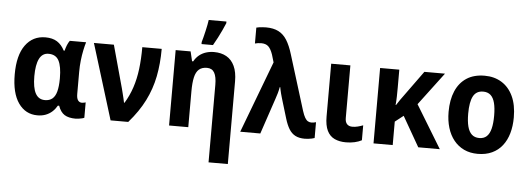

<svg xmlns="http://www.w3.org/2000/svg" viewBox="-59 -965 3816 1386"><g transform="rotate(5 1848.5 -272.0)"><path d="M273.4 -104.5Q306.6 -104.5 327.4 -121.8Q348.1 -139.2 357.7 -174.8Q367.2 -210.4 367.7 -265.6V-272Q367.7 -356.4 345.9 -398.2Q324.2 -439.9 271 -439.9Q226.1 -439.9 204.3 -396.2Q182.6 -352.5 182.6 -270Q182.6 -187 204.8 -145.8Q227.1 -104.5 273.4 -104.5ZM229 9.8Q142.6 9.8 91.6 -62.7Q40.5 -135.3 40.5 -271Q40.5 -409.7 93.8 -482.9Q147 -556.2 238.8 -556.2Q290 -556.2 323.2 -535.2Q356.4 -514.2 377.9 -472.2H384.3Q389.2 -492.7 397.2 -512.7Q405.3 -532.7 415.5 -546.4H533.7Q525.9 -521.5 518.6 -486.3Q511.2 -451.2 506.8 -410.9Q502.4 -370.6 502.4 -329.6V-169.4Q502.4 -137.2 512.9 -123Q523.4 -108.9 540 -108.9Q547.9 -108.9 555.9 -110.4Q564 -111.8 568.4 -113.8V-2.4Q564 0.5 552.7 3.2Q541.5 5.9 528.8 7.8Q516.1 9.8 506.8 9.8Q455.1 9.8 425.5 -8.8Q396 -27.3 379.9 -72.8H370.6Q356.4 -47.9 336.2 -29.3Q315.9 -10.7 289.3 -0.5Q262.7 9.8 229 9.8Z M590.3 -546.4H734.9L820.3 -235.8Q824.2 -219.7 828.9 -201.7Q833.5 -183.6 837.6 -166.3Q841.8 -148.9 844.2 -135.7H848.1Q881.8 -190.9 902.3 -252.9Q922.9 -314.9 931.9 -387.7Q940.9 -460.4 940.9 -546.4H1081.5Q1081.5 -439 1063.2 -346.2Q1044.9 -253.4 1002.4 -168.7Q960 -84 886.7 0H758.8Z M1460.4 -556.6Q1512.7 -556.6 1550.5 -535.2Q1588.4 -513.7 1608.9 -469.7Q1629.4 -425.8 1629.4 -358.9V240.2H1489.7V-321.8Q1489.7 -379.9 1473.1 -409.2Q1456.5 -438.5 1419.4 -438.5Q1382.8 -438.5 1361.3 -419.7Q1339.8 -400.9 1330.8 -361.3Q1321.8 -321.8 1321.8 -260.3V0H1182.6V-546.4H1291L1307.6 -476.6H1315.9Q1331.1 -503.9 1352.8 -521.5Q1374.5 -539.1 1402.1 -547.9Q1429.7 -556.6 1460.4 -556.6ZM1364.7 -606V-620.6Q1369.1 -634.8 1374.5 -656.2Q1379.9 -677.7 1385.5 -701.7Q1391.1 -725.6 1395.3 -747.3Q1399.4 -769 1401.4 -783.7H1529.8V-771.5Q1519.5 -746.6 1506.6 -719Q1493.7 -691.4 1479 -662.8Q1464.4 -634.3 1447.8 -606Z M1698.2 0 1894.5 -519.5 1877.9 -575.2Q1864.3 -614.7 1845.9 -632.3Q1827.6 -649.9 1792.5 -649.9Q1780.3 -649.9 1769 -647.9Q1757.8 -646 1748.5 -643.6V-758.8Q1757.8 -761.7 1769.5 -763.2Q1781.2 -764.6 1794.4 -765.6Q1807.6 -766.6 1818.8 -766.6Q1872.6 -766.6 1908.9 -748Q1945.3 -729.5 1970 -690.2Q1994.6 -650.9 2013.2 -589.4L2137.2 -189Q2147.5 -157.2 2157.5 -140.4Q2167.5 -123.5 2179 -117.2Q2190.4 -110.8 2204.1 -110.8Q2212.4 -110.8 2220.9 -112.3Q2229.5 -113.8 2237.3 -116.2V-1.5Q2229.5 1.5 2217 4.2Q2204.6 6.8 2191.2 8.3Q2177.7 9.8 2166 9.8Q2125 9.8 2097.7 -4.6Q2070.3 -19 2052.2 -48.6Q2034.2 -78.1 2020.5 -123.5L1982.4 -249.5Q1978.5 -262.2 1974.9 -274.9Q1971.2 -287.6 1968 -299.8Q1964.8 -312 1962.4 -323.5Q1960 -335 1958 -345.7H1954.6Q1950.7 -323.7 1944.3 -301Q1938 -278.3 1931.2 -259.8L1843.8 0Z M2448.7 -546.4V-165Q2448.7 -135.3 2462.6 -120.8Q2476.6 -106.4 2501 -106.4Q2521 -106.4 2540.3 -111.3Q2559.6 -116.2 2578.6 -123.5V-15.1Q2556.6 -3.4 2527.6 3.2Q2498.5 9.8 2464.8 9.8Q2417 9.8 2382.1 -6.6Q2347.2 -22.9 2328.4 -61Q2309.6 -99.1 2309.6 -164.1V-546.4Z M3134.3 -546.4 2956.1 -309.6 3144.5 0H2988.3L2863.8 -217.3L2803.2 -169.9V0H2664.1V-546.4H2803.2V-416Q2803.2 -383.3 2802.5 -352.1Q2801.8 -320.8 2798.8 -290H2801.8Q2814.9 -310.5 2828.1 -329.8Q2841.3 -349.1 2854.5 -366.2L2984.9 -546.4Z M3656.7 -274.4Q3656.7 -211.9 3641.8 -159.9Q3627 -107.9 3597.2 -69.8Q3567.4 -31.7 3522.9 -11Q3478.5 9.8 3419.4 9.8Q3363.8 9.8 3320.3 -10.7Q3276.9 -31.2 3246.3 -69.1Q3215.8 -106.9 3200 -159.2Q3184.1 -211.4 3184.1 -274.4Q3184.1 -361.3 3211.2 -424.6Q3238.3 -487.8 3291 -522.2Q3343.8 -556.6 3421.9 -556.6Q3491.7 -556.6 3544.7 -523.9Q3597.7 -491.2 3627.2 -428.5Q3656.7 -365.7 3656.7 -274.4ZM3326.2 -273.4Q3326.2 -218.3 3335.9 -180.7Q3345.7 -143.1 3366.7 -124Q3387.7 -105 3420.9 -105Q3454.1 -105 3474.6 -124Q3495.1 -143.1 3504.6 -180.9Q3514.2 -218.8 3514.2 -274.4Q3514.2 -330.6 3504.6 -367.4Q3495.1 -404.3 3474.4 -422.9Q3453.6 -441.4 3420.4 -441.4Q3370.6 -441.4 3348.4 -399.9Q3326.2 -358.4 3326.2 -273.4Z"/></g></svg>

Font: Open Sans SemiCondensed
Style: Bold
Weight: 700
Width: 4
Designer: Monotype Design Team
Foundry: Monotype Imaging Inc.
Version: Version 3.003